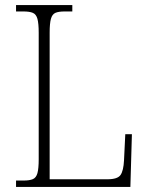

<svg xmlns="http://www.w3.org/2000/svg" viewBox="-20 -734 583 754"><path d="M43 0V-25H73Q96 -25 109 -30.5Q122 -36 127 -54Q132 -72 132 -109V-605Q132 -642 127 -660Q122 -678 109 -683.5Q96 -689 72 -689H43V-714H264V-689H234Q210 -689 197.5 -683.5Q185 -678 180 -660Q175 -642 175 -606V-30H402Q442 -30 453.5 -47Q465 -64 467 -104L472 -207H498L492 0Z"/></svg>

Font: Noto Serif Armenian SemiCondensed ExtraLight
Style: Regular
Weight: 200
Width: 4
Designer: Monotype Design Team
Foundry: Monotype Imaging Inc.
Version: Version 2.008; ttfautohint (v1.8.4.7-5d5b)